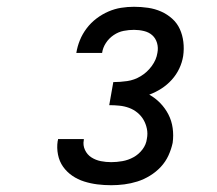

<svg xmlns="http://www.w3.org/2000/svg" viewBox="-20 -863 640 566"><path d="M308 -317Q287 -317 267 -319.5Q247 -322 228 -328Q209 -334 193 -345Q177 -356 166 -371.5Q155 -387 151 -407Q147 -427 150 -447Q151 -449 151 -450.5Q151 -452 151 -453H228Q227 -453 227 -452Q227 -451 227 -450Q224 -435 230.5 -421Q237 -407 249.5 -399Q262 -391 277 -388Q292 -385 308 -385Q324 -385 341 -388Q358 -391 373.5 -399.5Q389 -408 400 -422.5Q411 -437 413 -454Q416 -469 413 -483.5Q410 -498 403 -510Q396 -522 385 -531Q374 -540 360.5 -545Q347 -550 332 -551.5Q317 -553 302 -553L314 -621Q334 -621 355 -624Q376 -627 395 -638.5Q414 -650 427.5 -668.5Q441 -687 444 -707Q447 -722 443 -736Q439 -750 429 -759Q419 -768 404.5 -771.5Q390 -775 375 -775Q360 -775 344.5 -772Q329 -769 315 -759.5Q301 -750 292 -736Q283 -722 281 -707H205Q208 -726 215.5 -744.5Q223 -763 235.5 -779.5Q248 -796 264.5 -808.5Q281 -821 299.5 -829Q318 -837 337 -840Q356 -843 375 -843Q396 -843 416.5 -840Q437 -837 455 -829Q473 -821 487.5 -808Q502 -795 510 -777.5Q518 -760 520.5 -739.5Q523 -719 520 -698Q517 -679 508.5 -661Q500 -643 486.5 -628Q473 -613 456 -602Q439 -591 420 -584Q438 -574 452.5 -559Q467 -544 476.5 -525.5Q486 -507 489 -485.5Q492 -464 489 -442Q485 -423 476.5 -404.5Q468 -386 454 -371Q440 -356 422 -345Q404 -334 385 -328Q366 -322 346.5 -319.5Q327 -317 308 -317Z"/></svg>

Font: Iosevka Curly Slab ExObl
Style: Regular
Weight: 400
Width: 7
Italic angle: -9°
Monospace: yes
Designer: Belleve Invis
Foundry: Belleve Invis
Version: Version 11.1.0; ttfautohint (v1.8.3)